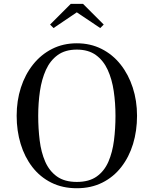

<svg xmlns="http://www.w3.org/2000/svg" viewBox="-20 -990 816 1020"><path d="M388 -924.5 264.5 -841 246 -859.5 356 -969.5H421L531 -859.5L512.5 -841ZM388 10Q312 10 252.5 -19.8Q193 -49.5 152 -102.5Q111 -155.5 89.8 -225.2Q68.5 -295 68.5 -375Q68.5 -455 91 -524.8Q113.5 -594.5 155.8 -647.5Q198 -700.5 256.8 -730.2Q315.5 -760 388 -760Q460.5 -760 519.5 -730.2Q578.5 -700.5 620.5 -647.5Q662.5 -594.5 685.2 -524.8Q708 -455 708 -375Q708 -295 686.8 -225.2Q665.5 -155.5 624.2 -102.5Q583 -49.5 523.5 -19.8Q464 10 388 10ZM388 -726.5Q326.5 -726.5 286.5 -697.5Q246.5 -668.5 224 -618.8Q201.5 -569 192.2 -506Q183 -443 183 -375Q183 -307 190.8 -244Q198.5 -181 220.2 -131.2Q242 -81.5 282.5 -52.5Q323 -23.5 388 -23.5Q453.5 -23.5 494 -52.5Q534.5 -81.5 556 -131.2Q577.5 -181 585.5 -244Q593.5 -307 593.5 -375Q593.5 -443 584.2 -506Q575 -569 552.2 -618.8Q529.5 -668.5 489.5 -697.5Q449.5 -726.5 388 -726.5Z"/></svg>

Font: Bodoni* 06pt
Style: Regular
Weight: 400
Version: Version 2.3